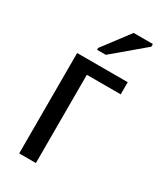

<svg xmlns="http://www.w3.org/2000/svg" viewBox="-187 -805 739 875"><g transform="rotate(30 182.5 -368.0)"><path d="M335.4 -528.3H69.3V0H157.2V-464.4H335.4ZM140.6 -586.4H186.5L347.7 -722.2V-736.3H246.6L140.6 -596.2Z"/></g></svg>

Font: Arimo
Style: Regular
Weight: 400
Designer: Steve Matteson
Foundry: Monotype Imaging Inc.
Version: Version 1.32